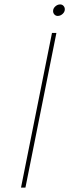

<svg xmlns="http://www.w3.org/2000/svg" viewBox="-20 -848 316 868"><path d="M235 -699 95 0H75L215 -699ZM273 -806Q273 -794 263 -785Q253 -776 241 -776Q232 -776 226 -782.5Q220 -789 220 -798Q220 -810 230 -819Q240 -828 252 -828Q261 -828 267 -821.5Q273 -815 273 -806Z"/></svg>

Font: Gontserrat Thin
Style: Italic
Weight: 250
Italic angle: -11.3°
Designer: Julieta Ulanovsky
Foundry: Julieta Ulanovsky
Version: Version 6.001